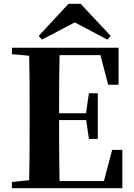

<svg xmlns="http://www.w3.org/2000/svg" viewBox="-20 -997 710 1017"><path d="M407 -977 566 -807 549 -787 333 -901H419L202 -787L185 -807L343 -977ZM43 0V-33L200 -49H215V0ZM134 0Q136 -86 136.5 -173Q137 -260 137 -349V-394Q137 -483 136.5 -570Q136 -657 134 -744H296Q294 -658 293.5 -569.5Q293 -481 293 -389V-360Q293 -265 293.5 -176Q294 -87 296 0ZM215 0V-38H600L521 -2L574 -203H628V0ZM215 -361V-397H463V-361ZM451 -261 435 -372V-393L451 -503H498V-261ZM43 -710V-744H215V-696H200ZM553 -548 502 -743 579 -705H215V-744H608V-548Z"/></svg>

Font: Noto Serif TC ExtraBold
Style: Regular
Weight: 800
Designer: Ryoko NISHIZUKA 西塚涼子 (kana & ideographs); Frank Grießhammer (Latin, Greek & Cyrillic); Wenlong ZHANG 张文龙 (bopomofo); San
Foundry: Adobe
Version: Version 2.002-H1;hotconv 1.1.0;makeotfexe 2.6.0